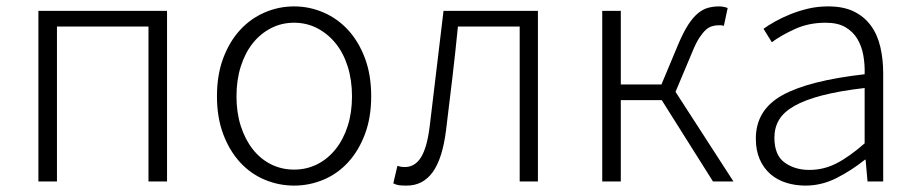

<svg xmlns="http://www.w3.org/2000/svg" viewBox="-20 -567 2866 600"><path d="M502 -533V0H444V-484H158V0H100V-533Z M899 13Q851 13 807 -5.5Q763 -24 730 -60Q697 -96 677.5 -148Q658 -200 658 -266Q658 -333 677.5 -385Q697 -437 730 -473Q763 -509 807 -528Q851 -547 899 -547Q947 -547 991 -528Q1035 -509 1068 -473Q1101 -437 1120.5 -385Q1140 -333 1140 -266Q1140 -200 1120.5 -148Q1101 -96 1068 -60Q1035 -24 991 -5.5Q947 13 899 13ZM899 -37Q938 -37 971 -53.5Q1004 -70 1028.5 -100.5Q1053 -131 1066.5 -173Q1080 -215 1080 -266Q1080 -317 1066.5 -359.5Q1053 -402 1028.5 -432Q1004 -462 971 -479Q938 -496 899 -496Q860 -496 827 -479Q794 -462 770 -432Q746 -402 732.5 -359.5Q719 -317 719 -266Q719 -215 732.5 -173Q746 -131 770 -100.5Q794 -70 827 -53.5Q860 -37 899 -37Z M1251 13Q1237 13 1228 12Q1219 11 1209 6L1222 -49Q1227 -47 1232.5 -46Q1238 -45 1245 -45Q1277 -45 1296 -76Q1315 -107 1323 -174Q1334 -265 1344.5 -353.5Q1355 -442 1366 -533H1661V0H1604V-484H1411Q1403 -403 1393.5 -322.5Q1384 -242 1374 -161Q1363 -72 1332.5 -29.5Q1302 13 1251 13Z M1920 -533V-303H2047L2101 -432Q2116 -467 2130.5 -489.5Q2145 -512 2160.5 -525Q2176 -538 2192.5 -542.5Q2209 -547 2227 -547Q2235 -547 2242 -545.5Q2249 -544 2254 -542L2242 -486Q2237 -488 2234 -488Q2231 -488 2225 -488Q2215 -488 2205 -485Q2195 -482 2185.5 -473.5Q2176 -465 2165.5 -449Q2155 -433 2144 -406L2091 -280L2272 0H2208L2048 -254H1920V0H1862V-533Z M2497 13Q2465 13 2436.5 4Q2408 -5 2387 -23.5Q2366 -42 2354 -69.5Q2342 -97 2342 -134Q2342 -223 2424 -269Q2506 -315 2682 -335Q2683 -365 2678 -393.5Q2673 -422 2659.5 -445Q2646 -468 2622 -482Q2598 -496 2560 -496Q2507 -496 2463.5 -476Q2420 -456 2392 -435L2366 -477Q2381 -488 2402.5 -500Q2424 -512 2450 -522.5Q2476 -533 2505.5 -540Q2535 -547 2568 -547Q2616 -547 2648.5 -531Q2681 -515 2701.5 -487Q2722 -459 2731 -420.5Q2740 -382 2740 -338V0H2691L2685 -68H2683Q2642 -35 2595 -11Q2548 13 2497 13ZM2509 -36Q2554 -36 2594 -56.5Q2634 -77 2682 -119V-292Q2604 -283 2550 -269Q2496 -255 2462.5 -236Q2429 -217 2414.5 -192.5Q2400 -168 2400 -137Q2400 -82 2432 -59Q2464 -36 2509 -36Z"/></svg>

Font: Kinto Sans Light
Style: Regular
Weight: 300
Designer: Authors: Ryoko NISHIZUKA  (kana & ideographs); Paul D. Hunt (Latin, Greek & Cyrillic); Wenlong ZHANG  (bopomofo); Sandol
Foundry: Adobe Systems Incorporated, ookami Inc.
Version: Version 0.001